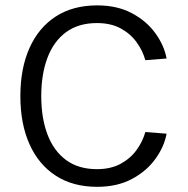

<svg xmlns="http://www.w3.org/2000/svg" viewBox="-20 -702 710 727"><path d="M136.2 -337.9Q136.2 -255.4 159.7 -193.1Q183.1 -130.9 230 -96.2Q276.9 -61.5 347.2 -61.5Q399.4 -61.5 436.8 -81.8Q474.1 -102.1 497.3 -134.3Q520.5 -166.5 530.3 -202.1L610.8 -195.8Q601.6 -146 568.1 -99.9Q534.7 -53.7 479.2 -24.2Q423.8 5.4 348.1 5.4Q255.9 5.4 190.9 -36.9Q126 -79.1 91.6 -156.2Q57.1 -233.4 57.1 -337.9Q57.1 -442.9 91.6 -520Q126 -597.2 190.9 -639.4Q255.9 -681.6 348.1 -681.6Q423.8 -681.6 479.2 -652.1Q534.7 -622.6 568.1 -576.4Q601.6 -530.3 610.8 -480.5L530.3 -474.1Q520.5 -509.8 497.3 -542Q474.1 -574.2 436.8 -594.5Q399.4 -614.7 347.2 -614.7Q276.9 -614.7 230 -580.1Q183.1 -545.4 159.7 -483.2Q136.2 -420.9 136.2 -337.9Z"/></svg>

Font: Estedad-FD Regular
Style: FD-Regular
Weight: 400
Designer: Amin Abedi
Version: Version 7.3